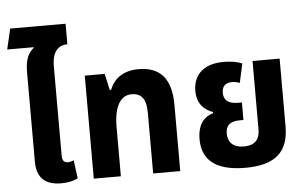

<svg xmlns="http://www.w3.org/2000/svg" viewBox="-54 -866 1527 960"><g transform="rotate(-5 710.0 -386.0)"><path d="M217 9C249 9 279 3 300 -9L288 -100C279 -96 267 -93 259 -93C239 -93 230 -104 230 -128V-576C230 -656 266 -681 307 -681V-784H29L5 -681H137L138 -678C115 -659 94 -631 94 -561V-112C94 -29 135 9 217 9Z M380 0H516V-247C516 -350 549 -404 605 -404C653 -404 678 -375 678 -305V0H814V-332C814 -463 760 -526 650 -526C572 -526 525 -488 505 -435H498L480 -517H380Z M1140 12C1290 12 1358 -48 1358 -177V-517H1222V-173C1222 -129 1203 -95 1142 -95C1079 -95 1062 -132 1062 -167C1062 -209 1086 -227 1133 -227H1151V-315H1133C1096 -315 1060 -325 1060 -372C1060 -401 1075 -421 1110 -421C1125 -421 1141 -417 1149 -413L1170 -509C1151 -518 1115 -525 1078 -525C966 -525 924 -463 924 -393C924 -325 963 -294 1003 -280V-274C965 -264 924 -232 924 -150C924 -53 983 12 1140 12Z"/></g></svg>

Font: Noto Sans Thai UI Cond
Style: Bold
Weight: 700
Width: 3
Designer: Monotype Design Team
Foundry: Monotype Imaging Inc.
Version: Version 2.000